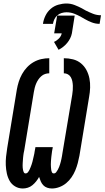

<svg xmlns="http://www.w3.org/2000/svg" viewBox="-20 -1067 596 1095"><path d="M276 8Q262 8 249 3.5Q236 -1 227 -10.5Q218 -20 212.5 -32.5Q207 -45 203 -58Q196 -45 186.5 -33Q177 -21 165 -11Q153 -1 138.5 3.5Q124 8 110 8Q86 8 66 -4Q46 -16 35 -35.5Q24 -55 19 -78Q14 -101 13 -125Q12 -149 14.5 -173Q17 -197 21 -222L76 -556Q80 -579 87 -601Q94 -623 105.5 -644Q117 -665 134 -683Q151 -701 172 -713Q193 -725 216 -730Q239 -735 261 -735V-649Q249 -649 237 -645Q225 -641 215 -632Q205 -623 198 -612.5Q191 -602 186 -590Q181 -578 178 -566Q175 -554 173 -542L118 -208Q116 -201 115 -194Q114 -187 113 -180Q112 -173 111.5 -166Q111 -159 110.5 -152Q110 -145 109.5 -138Q109 -131 109 -124Q109 -117 109.5 -110.5Q110 -104 111.5 -97Q113 -90 116 -84Q119 -78 126 -78Q134 -78 139.5 -85Q145 -92 148.5 -99.5Q152 -107 155 -114.5Q158 -122 160.5 -129.5Q163 -137 165 -144.5Q167 -152 168.5 -159.5Q170 -167 172 -174.5Q174 -182 175.5 -190Q177 -198 178 -205.5Q179 -213 181 -221L182 -228H281L280 -221Q278 -213 277 -205.5Q276 -198 275 -190Q274 -182 273 -174.5Q272 -167 271.5 -159.5Q271 -152 270.5 -144.5Q270 -137 270 -129.5Q270 -122 270.5 -114.5Q271 -107 272 -99.5Q273 -92 276 -85Q279 -78 287 -78Q295 -78 300.5 -85Q306 -92 310 -99.5Q314 -107 317 -114.5Q320 -122 322.5 -130Q325 -138 327 -146Q329 -154 330.5 -161.5Q332 -169 333.5 -177Q335 -185 336 -193L392 -527Q394 -540 395 -553Q396 -566 395.5 -578.5Q395 -591 392.5 -603.5Q390 -616 384 -626.5Q378 -637 367.5 -643Q357 -649 344 -649V-735Q371 -735 396.5 -728.5Q422 -722 441.5 -706Q461 -690 473 -667.5Q485 -645 490 -619.5Q495 -594 494 -567Q493 -540 488 -513L433 -179Q429 -158 423.5 -137Q418 -116 409.5 -95.5Q401 -75 388 -56Q375 -37 357.5 -22.5Q340 -8 318.5 0Q297 8 276 8ZM282 -931H225Q228 -954 239 -977Q250 -1000 269 -1016.5Q288 -1033 312 -1040Q336 -1047 359 -1047Q383 -1047 405 -1038.5Q427 -1030 446 -1020L469 -1007Q489 -997 510.5 -988.5Q532 -980 556 -980L548 -931Q525 -931 504 -939Q483 -947 464 -958L443 -970Q424 -981 403 -989Q382 -997 359 -997Q346 -997 332 -993Q318 -989 307 -979.5Q296 -970 290 -957Q284 -944 282 -931ZM314 -783 288 -828Q304 -835 316.5 -848Q329 -861 332 -877H289L306 -978H406L390 -877Q387 -862 380 -848Q373 -834 363 -822Q353 -810 340.5 -800Q328 -790 314 -783Z"/></svg>

Font: Iosevka SS04 Semibold Oblique
Style: Regular
Weight: 600
Italic angle: -9°
Monospace: yes
Designer: Belleve Invis
Foundry: Belleve Invis
Version: Version 19.0.0; ttfautohint (v1.8.4)